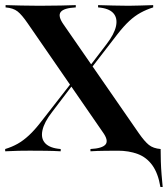

<svg xmlns="http://www.w3.org/2000/svg" viewBox="-21 -591 655 750"><path d="M605.6 139.5Q596.8 86.3 574.2 54.8Q551.6 23.4 516.9 10.5Q482.3 -2.4 437.9 -2.4L506.5 -10.5L597.6 -8.9H606.5Q606.5 15.3 607.3 40.3Q608.1 65.3 610.1 90.3Q612.1 115.3 614.5 139.5ZM332.3 0V-8.9Q379 -11.3 391.5 -27Q404 -42.7 379.8 -75.8L87.1 -500Q64.5 -533.1 47.6 -546.4Q30.6 -559.7 0.8 -562.1V-571Q28.2 -570.2 61.7 -569.4Q95.2 -568.5 133.1 -568.5Q179.8 -568.5 216.1 -569.4Q252.4 -570.2 275 -571V-562.1Q228.2 -559.7 216.1 -544Q204 -528.2 227.4 -495.2L521 -71Q543.5 -38.7 560.5 -25Q577.4 -11.3 606.5 -8.9V0Q579 -1.6 546 -2Q512.9 -2.4 474.2 -2.4Q428.2 -2.4 391.9 -2Q355.6 -1.6 332.3 0ZM-0.8 0V-8.9Q25.8 -16.9 48 -29.4Q70.2 -41.9 92.3 -62.5Q114.5 -83.1 138.7 -114.5L264.5 -275.8L271.8 -271L182.3 -153.2Q151.6 -113.7 144.8 -81.9Q137.9 -50 156 -31Q174.2 -12.1 216.1 -8.9V0Q188.7 -1.6 157.7 -2Q126.6 -2.4 95.2 -2.4Q73.4 -2.4 51.6 -2Q29.8 -1.6 -0.8 0ZM314.5 -297.6 306.5 -302.4 395.2 -418.5Q425.8 -458.1 432.3 -489.5Q438.7 -521 421.4 -539.9Q404 -558.9 362.1 -562.1V-571Q391.9 -570.2 421.8 -569.4Q451.6 -568.5 481.5 -568.5Q504 -568.5 525.4 -569.4Q546.8 -570.2 577.4 -571V-562.1Q551.6 -554 528.6 -541.5Q505.6 -529 483.9 -508.9Q462.1 -488.7 437.1 -456.5Z"/></svg>

Font: Playfair 144pt
Style: Bold
Weight: 700
Version: Version 2.001;gftools[0.9.30]